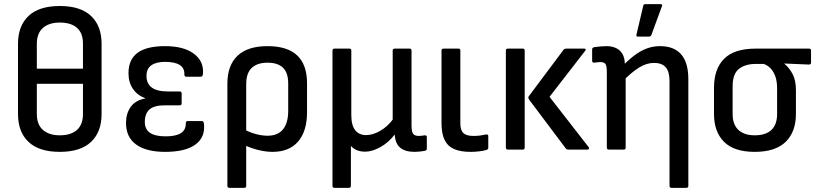

<svg xmlns="http://www.w3.org/2000/svg" viewBox="-20 -723 3946 928"><path d="M269 -694Q369 -694 420 -646Q471 -598 471 -511V-172Q471 -85 420 -37Q369 11 269 11Q169 11 118 -37Q67 -85 67 -172V-511Q67 -598 118 -646Q169 -694 269 -694ZM269 -614Q217 -614 187.5 -588Q158 -562 158 -511V-391H381V-512Q381 -563 352 -588.5Q323 -614 269 -614ZM269 -69Q323 -69 352 -95Q381 -121 381 -172V-318H158V-172Q158 -121 187.5 -95Q217 -69 269 -69Z M778 11Q687 11 638 -24.5Q589 -60 589 -129Q589 -174 611.5 -206Q634 -238 681 -247V-249Q644 -262 622.5 -293.5Q601 -325 601 -369Q601 -435 644.5 -467.5Q688 -500 778 -500Q868 -500 917 -463.5Q966 -427 961 -366Q960 -352 949 -352H880Q871 -352 871 -365Q872 -394 848.5 -409Q825 -424 778 -424Q735 -424 711.5 -407.5Q688 -391 688 -356Q688 -319 713.5 -300Q739 -281 792 -281H848Q858 -281 858 -271V-223Q858 -214 848 -214H777Q725 -214 702.5 -194Q680 -174 680 -133Q680 -99 704.5 -81.5Q729 -64 781 -64Q829 -64 853.5 -79Q878 -94 878 -125Q878 -138 886 -138H956Q965 -138 966 -122Q972 -59 924 -24Q876 11 778 11Z M1089 185Q1079 185 1079 175V-319Q1079 -407 1128 -453.5Q1177 -500 1273 -500Q1369 -500 1416.5 -455Q1464 -410 1464 -321V-181Q1464 -89 1421 -39Q1378 11 1297 11Q1263 11 1224.5 1Q1186 -9 1158 -24L1156 -100Q1184 -84 1215 -75.5Q1246 -67 1273 -67Q1323 -67 1348 -98Q1373 -129 1373 -188V-319Q1373 -371 1348 -395.5Q1323 -420 1273 -420Q1224 -420 1197 -395Q1170 -370 1170 -316V175Q1170 185 1161 185Z M1597 185Q1587 185 1587 175V-479Q1587 -488 1597 -488H1669Q1678 -488 1678 -479V-167Q1678 -117 1697 -93.5Q1716 -70 1749 -70Q1782 -70 1817.5 -90.5Q1853 -111 1878 -145V-479Q1878 -488 1888 -488H1960Q1969 -488 1969 -479V-118Q1969 -86 1977 -76Q1985 -66 2004 -66Q2011 -66 2018.5 -67Q2026 -68 2034 -69Q2043 -69 2043 -61V-4Q2043 3 2034 6Q2023 8 2009 9.5Q1995 11 1984 11Q1939 11 1915 -8.5Q1891 -28 1888 -71V-73Q1858 -34 1818.5 -12Q1779 10 1745 10Q1700 10 1676 -18V175Q1676 185 1666 185Z M2255 11Q2206 11 2175 -2.5Q2144 -16 2129 -46.5Q2114 -77 2114 -127V-479Q2114 -488 2124 -488H2196Q2205 -488 2205 -479V-127Q2205 -93 2220 -79.5Q2235 -66 2268 -66Q2286 -66 2300.5 -68Q2315 -70 2329 -73Q2340 -75 2340 -65V-8Q2340 -2 2331 2Q2317 6 2296.5 8.5Q2276 11 2255 11Z M2726 0Q2719 0 2715 -5L2537 -242Q2531 -251 2536 -258L2705 -484Q2709 -488 2717 -488H2803Q2816 -488 2808 -477L2636 -255L2825 -12Q2829 -7 2826.5 -3.5Q2824 0 2818 0ZM2435 0Q2425 0 2425 -10V-479Q2425 -488 2435 -488H2507Q2516 -488 2516 -479V-10Q2516 0 2507 0Z M3226 185Q3216 185 3216 175V-331Q3216 -377 3197.5 -398Q3179 -419 3141 -419Q3106 -419 3070.5 -397.5Q3035 -376 2989 -330L2986 -401Q3017 -433 3046 -455Q3075 -477 3105.5 -488.5Q3136 -500 3170 -500Q3238 -500 3272.5 -460Q3307 -420 3307 -340V175Q3307 185 3297 185ZM2923 0Q2913 0 2913 -10V-375Q2913 -404 2906.5 -413.5Q2900 -423 2881 -423Q2875 -423 2867 -422Q2859 -421 2852 -420Q2842 -420 2842 -429V-484Q2842 -493 2852 -495Q2866 -497 2881.5 -498.5Q2897 -500 2910 -500Q2953 -500 2976.5 -477.5Q3000 -455 3000 -412V-393L3004 -359V-10Q3004 0 2995 0ZM3064 -546Q3054 -546 3056 -555L3089 -695Q3090 -703 3100 -703H3172Q3184 -703 3179 -692L3128 -553Q3124 -546 3116 -546Z M3628 11Q3528 11 3479.5 -37.5Q3431 -86 3431 -172V-299Q3431 -390 3480 -439Q3529 -488 3632 -488H3890Q3900 -488 3900 -479V-421Q3900 -411 3890 -411L3771 -416V-415Q3795 -395 3811 -365Q3827 -335 3827 -286V-172Q3827 -86 3777.5 -37.5Q3728 11 3628 11ZM3628 -69Q3681 -69 3708.5 -95Q3736 -121 3736 -172V-294Q3736 -331 3727 -355Q3718 -379 3703.5 -393.5Q3689 -408 3671 -414H3633Q3582 -414 3551.5 -390Q3521 -366 3521 -306V-172Q3521 -121 3549 -95Q3577 -69 3628 -69Z"/></svg>

Font: Sofia Sans Semi Condensed Medium
Style: Regular
Weight: 500
Designer: Botio Nikoltchev, Ani Petrova
Foundry: lettersoup
Version: Version 4.100